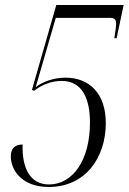

<svg xmlns="http://www.w3.org/2000/svg" viewBox="-20 -734 512 764"><path d="M174 10C321 10 401 -108 401 -244C401 -362 336 -425 240 -425C197 -425 150 -410 122 -387L202 -663H417C436 -663 442 -656 442 -640C442 -627 439 -608 435 -582H444L472 -714H204L107 -376L116 -373C148 -398 187 -412 225 -412C306 -412 338 -344 338 -246C338 -96 269 0 175 0C97 0 67 -70 70 -159C37 -159 23 -141 23 -112C23 -59 65 10 174 10Z"/></svg>

Font: Noto Serif Display Condensed Light
Style: Italic
Weight: 300
Width: 3
Italic angle: -12°
Designer: Monotype Design Team
Foundry: Monotype Imaging Inc.
Version: Version 2.009